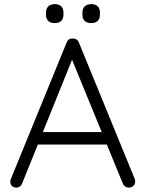

<svg xmlns="http://www.w3.org/2000/svg" viewBox="-20 -884 686 906"><path d="M309.8 -627 328.2 -622.5 84.5 -18.5Q81.2 -9.2 73.9 -4Q66.5 1.2 57.8 1.2Q43.5 1.2 36.5 -6.2Q29.5 -13.8 28.8 -24.5Q28 -29.8 30.2 -36.8L294.2 -682.8Q298.5 -693.8 306 -698.4Q313.5 -703 323.5 -702.5Q334 -702.5 341.6 -697.2Q349.2 -692 352.5 -682.8L615.8 -39.8Q617.8 -34.2 617.8 -27.8Q617.8 -14.2 608.9 -6.5Q600 1.2 588 1.2Q578.2 1.2 570.5 -4.1Q562.8 -9.5 559.2 -18.8ZM490.2 -202H143.2L167.5 -260.8H478ZM410.2 -775Q390.5 -775 379.8 -785.2Q369 -795.5 369 -814.5V-825Q369 -844.2 380.2 -854.4Q391.5 -864.5 411 -864.5Q430 -864.5 440.8 -854.2Q451.5 -844 451.5 -825V-814.5Q451.5 -795.2 440.6 -785.1Q429.8 -775 410.2 -775ZM238.2 -775Q218.5 -775 207.8 -785.2Q197 -795.5 197 -814.5V-825Q197 -844.2 208.4 -854.4Q219.8 -864.5 239.2 -864.5Q258 -864.5 268.8 -854.2Q279.5 -844 279.5 -825V-814.5Q279.5 -795.2 268.6 -785.1Q257.8 -775 238.2 -775Z"/></svg>

Font: Quicksand Variable Light
Style: Regular
Weight: 300
Designer: Andrew Paglinawan
Foundry: Andrew Paglinawan
Version: Version 3.004